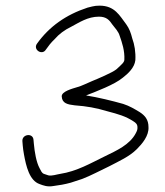

<svg xmlns="http://www.w3.org/2000/svg" viewBox="-20 -678 584 680"><path d="M142.3 -502C152.3 -515.9 159.4 -525.9 173.2 -539C188.7 -557.2 208.9 -572 231.6 -583C260.4 -598.1 290.4 -619 330.4 -619C356.9 -619 367.2 -607 378 -591C387.6 -578.7 399.6 -566.2 403.9 -551C412.4 -526.6 422.1 -498.7 420.4 -466C420.2 -462 418 -457.7 413.7 -453C407.4 -446.3 400 -439.3 391.6 -432C377 -420.5 324.9 -398.4 306.5 -391C287 -383.1 271.2 -374.1 252.3 -369C236.3 -364.1 197.7 -354.1 198.6 -336.5C200 -311.6 219.8 -308 244 -305C287.4 -301.9 320.7 -295.8 359.9 -284C399.4 -273.6 424.9 -266.5 453 -248C461.2 -242.7 467.5 -237.8 466.8 -225C467.2 -220.3 465.2 -214 460.8 -206C439.6 -165.3 392.9 -144.7 350.5 -124C301.1 -100 252.4 -71.2 192.2 -62C181.1 -60.4 163.2 -53.9 151 -57C142.1 -60 142.1 -60 136.2 -62C127.7 -64.9 125.4 -72.8 120.3 -82C108.5 -103.6 102.5 -139.9 99.9 -169L98.6 -183C96.7 -208.4 57.5 -203 59.3 -178L60.5 -163C61.4 -153 62.8 -142.3 64.9 -131C72.3 -90.3 84 -38.3 120.4 -26C133.5 -21 148 -15.5 168 -19C190.8 -22 208.4 -24.9 230.6 -31C248.9 -37 248.9 -37 270.3 -44C301.6 -55.7 335.7 -74.5 366.7 -89C401.7 -107.4 438.1 -123.3 464.3 -149.5C483.2 -168.3 507.8 -196.9 505.9 -228C505.9 -254.5 493.1 -269.1 474.7 -281C457 -291.7 439.1 -302.6 416.2 -310C376.7 -321.1 328.6 -333 284.8 -340C321.5 -354.4 385.3 -378.1 415.1 -403C433.4 -417.1 456.6 -438.5 459.4 -465C460.9 -494.1 456.4 -520.1 448.4 -542C443.3 -561.9 438.2 -576.4 427 -592C403.7 -622.4 386.9 -658 332.5 -658C322.5 -658 313.8 -657 306.3 -655C298.2 -653 298.2 -653 290.1 -651C213.6 -625.9 154.5 -583.9 111.5 -524C95.2 -502.8 128.8 -480.3 142.3 -502Z"/></svg>

Font: Just Breathe
Style: Obl1
Weight: 400
Foundry: Cannot Into Space Fonts
Version: Version 0.72